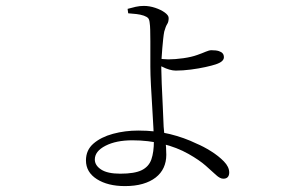

<svg xmlns="http://www.w3.org/2000/svg" viewBox="-20 -576 1040 650"><path d="M414 -531 412 -546Q426 -550 439.5 -553Q453 -556 467 -556Q486 -556 505.5 -549.5Q525 -543 538 -533.5Q551 -524 551 -515Q551 -502 546 -494.5Q541 -487 536 -469Q534 -459 532.5 -444.5Q531 -430 529.5 -413Q528 -396 527 -378.5Q526 -361 526 -346Q526 -329 527.5 -293Q529 -257 531 -217Q533 -177 534 -147Q536 -119 539.5 -99.5Q543 -80 543 -52Q543 -28 534 -8.5Q525 11 507 25Q489 39 463 46.5Q437 54 403 54Q345 54 308 30.5Q271 7 271 -33Q271 -68 296.5 -90Q322 -112 362.5 -123Q403 -134 448 -134Q507 -134 555.5 -122Q604 -110 645 -90Q669 -80 694.5 -64Q720 -48 738 -29.5Q756 -11 756 8Q756 18 751 23.5Q746 29 736 29Q725 29 711.5 16.5Q698 4 676.5 -15Q655 -34 618 -55Q579 -77 530.5 -89Q482 -101 428 -101Q373 -101 337 -82.5Q301 -64 301 -36Q301 -16 322.5 -2Q344 12 387 12Q436 12 460 0Q484 -12 492.5 -36.5Q501 -61 501 -99Q501 -110 499.5 -140.5Q498 -171 495.5 -210.5Q493 -250 491 -287.5Q489 -325 489 -350Q489 -369 489 -392Q489 -415 489 -437Q489 -459 488.5 -475Q488 -491 487 -496Q486 -509 482 -514Q478 -519 467 -523Q455 -527 441.5 -528.5Q428 -530 414 -531ZM512 -378Q522 -377 532.5 -376Q543 -375 550 -375Q573 -375 601 -379Q629 -383 648 -390Q665 -396 676.5 -401Q688 -406 696 -406Q712 -406 721 -403Q730 -400 734 -395Q738 -390 738 -382Q738 -375 731.5 -369Q725 -363 710 -358Q698 -354 675.5 -349Q653 -344 626 -340.5Q599 -337 575 -337Q565 -337 553 -340.5Q541 -344 530.5 -349.5Q520 -355 512 -359Z"/></svg>

Font: Early Summer Mincho VF
Style: Regular
Weight: 250
Designer: GuiWonder
Version: Version 1.002